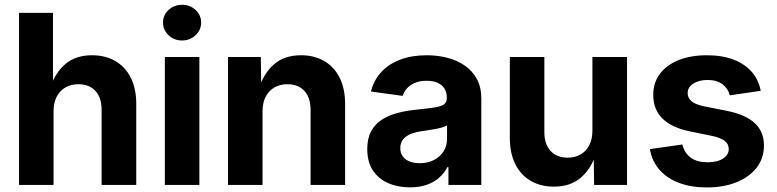

<svg xmlns="http://www.w3.org/2000/svg" viewBox="-20 -782 3286 812"><path d="M206.5 -311V0H60.5V-727.5H204.1V-404.8H189.9Q211.9 -473.1 255.9 -510.7Q299.8 -548.3 369.1 -548.3Q425.8 -548.3 467.8 -523.9Q509.8 -499.5 533 -453.4Q556.2 -407.2 556.2 -343.3V0H409.7V-317.4Q409.7 -368.7 383.8 -397.2Q357.9 -425.8 311.5 -425.8Q280.8 -425.8 257.1 -412.4Q233.4 -398.9 220 -373.5Q206.5 -348.1 206.5 -311Z M677.2 0V-541H823.2V0ZM750 -610.8Q716.3 -610.8 692.9 -633.1Q669.4 -655.3 669.4 -686.5Q669.4 -718.3 692.9 -740Q716.3 -761.7 750 -761.7Q783.7 -761.7 807.1 -740Q830.6 -718.3 830.6 -686.5Q830.6 -655.3 807.1 -633.1Q783.7 -610.8 750 -610.8Z M1090.3 -311V0H944.3V-541H1083L1085 -404.8H1073.7Q1095.7 -473.1 1139.6 -510.7Q1183.6 -548.3 1252.9 -548.3Q1309.6 -548.3 1351.3 -523.9Q1393.1 -499.5 1416.3 -453.4Q1439.5 -407.2 1439.5 -343.3V0H1293.5V-317.4Q1293.5 -368.7 1267.6 -397.2Q1241.7 -425.8 1195.3 -425.8Q1164.6 -425.8 1140.9 -412.4Q1117.2 -398.9 1103.8 -373.5Q1090.3 -348.1 1090.3 -311Z M1713.9 10.3Q1662.1 10.3 1621.1 -7.8Q1580.1 -25.9 1556.6 -61.8Q1533.2 -97.7 1533.2 -151.4Q1533.2 -196.8 1549.8 -227.3Q1566.4 -257.8 1595.2 -276.1Q1624 -294.4 1660.9 -304.2Q1697.8 -314 1738.3 -317.9Q1785.2 -322.8 1814.2 -326.9Q1843.3 -331.1 1856.4 -339.8Q1869.6 -348.6 1869.6 -366.2V-368.7Q1869.6 -391.6 1859.6 -407.5Q1849.6 -423.3 1830.6 -431.9Q1811.5 -440.4 1784.2 -440.4Q1756.3 -440.4 1735.6 -431.9Q1714.8 -423.3 1701.7 -408.9Q1688.5 -394.5 1683.1 -376.5L1548.8 -395Q1561 -443.8 1593 -478Q1625 -512.2 1673.8 -530.3Q1722.7 -548.3 1785.2 -548.3Q1830.6 -548.3 1872.1 -537.6Q1913.6 -526.9 1945.8 -504.6Q1978 -482.4 1996.8 -447.8Q2015.6 -413.1 2015.6 -364.7V0H1876.5V-75.2H1872.1Q1858.9 -49.8 1837.2 -30.5Q1815.4 -11.2 1784.9 -0.5Q1754.4 10.3 1713.9 10.3ZM1754.9 -91.8Q1789.6 -91.8 1815.7 -105.5Q1841.8 -119.1 1856.2 -142.3Q1870.6 -165.5 1870.6 -193.8V-252Q1864.3 -247.6 1851.6 -243.7Q1838.9 -239.7 1823.2 -236.8Q1807.6 -233.9 1792 -231.4Q1776.4 -229 1763.2 -227.1Q1736.3 -223.6 1716.1 -215.1Q1695.8 -206.5 1684.3 -191.9Q1672.9 -177.2 1672.9 -155.8Q1672.9 -134.8 1683.3 -120.6Q1693.8 -106.4 1712.4 -99.1Q1731 -91.8 1754.9 -91.8Z M2322.8 7.3Q2266.6 7.3 2224.6 -17.1Q2182.6 -41.5 2159.4 -87.6Q2136.2 -133.8 2136.2 -197.8V-541H2282.2V-223.1Q2282.2 -172.4 2308.3 -143.8Q2334.5 -115.2 2380.4 -115.2Q2411.1 -115.2 2434.8 -128.4Q2458.5 -141.6 2471.9 -167.5Q2485.4 -193.4 2485.4 -229.5V-541H2631.8V0H2492.7L2490.7 -135.7H2502Q2480 -67.4 2435.8 -30Q2391.6 7.3 2322.8 7.3Z M2969.2 10.7Q2903.3 10.7 2852.3 -8.3Q2801.3 -27.3 2769.3 -63.7Q2737.3 -100.1 2728.5 -151.4L2865.7 -170.9Q2875.5 -133.8 2901.9 -114.7Q2928.2 -95.7 2972.7 -95.7Q3014.2 -95.7 3038.1 -111.6Q3062 -127.4 3062 -151.4Q3062 -172.9 3044.7 -186.3Q3027.3 -199.7 2992.2 -207L2898.9 -226.1Q2820.3 -242.2 2781.5 -280.8Q2742.7 -319.3 2742.7 -380.4Q2742.7 -432.1 2770.8 -469.7Q2798.8 -507.3 2850.1 -527.8Q2901.4 -548.3 2969.7 -548.3Q3035.2 -548.3 3082.8 -529.8Q3130.4 -511.2 3159.4 -477.8Q3188.5 -444.3 3197.3 -397.9L3066.4 -378.9Q3059.6 -407.2 3035.6 -425.5Q3011.7 -443.8 2972.2 -443.8Q2936 -443.8 2912.1 -428.5Q2888.2 -413.1 2888.2 -388.7Q2888.2 -368.2 2904.1 -354.2Q2919.9 -340.3 2957 -332.5L3055.2 -313Q3134.3 -296.9 3172.6 -260.7Q3210.9 -224.6 3210.9 -166.5Q3210.9 -113.3 3180.2 -73.2Q3149.4 -33.2 3094.7 -11.2Q3040 10.7 2969.2 10.7Z"/></svg>

Font: Inter 17pt
Style: Bold
Weight: 700
Version: Version 4.001;git-66647c0bb